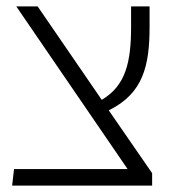

<svg xmlns="http://www.w3.org/2000/svg" viewBox="-20 -582 578 602"><path d="M321 -236C429 -289 449 -376 449 -498V-562H391V-498C391 -387 374 -313 299 -269L98 -562H31L380 -52H24L18 0H457V-39Z"/></svg>

Font: FiraGO Light
Style: Regular
Weight: 300
Designer: bBox Type
Foundry: bBox Type GmbH
Version: Version 1.001;PS 001.001;hotconv 1.0.88;makeotf.lib2.5.64775